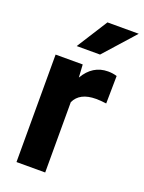

<svg xmlns="http://www.w3.org/2000/svg" viewBox="-142 -818 667 887"><g transform="rotate(20 191.0 -375.0)"><path d="M351.1 -396Q322.3 -399.9 300.3 -399.9Q220.2 -399.9 195.3 -345.7V0H54.2V-528.3H187.5L191.4 -465.3Q233.9 -538.1 309.1 -538.1Q332.5 -538.1 353 -531.7ZM228.5 -750H382.3L247.1 -598.6H132.3Z"/></g></svg>

Font: SteelSelectRoboto
Style: Roboto-Bold
Weight: 700
Designer: Google
Version: Version 2.137; 2017